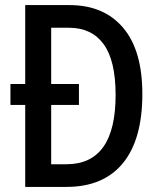

<svg xmlns="http://www.w3.org/2000/svg" viewBox="-20 -734 632 754"><path d="M253 -714Q388 -714 463.5 -625Q539 -536 539 -365Q539 -186 462.5 -93Q386 0 241 0H79V-322H21V-404H79V-714ZM251 -625H181V-404H290V-322H181V-89H241Q434 -89 434 -361Q434 -496 387 -560.5Q340 -625 251 -625Z"/></svg>

Font: Noto Sans Malayalam Condensed Medium
Style: Regular
Weight: 500
Width: 3
Designer: Jelle Bosma - Monotype Design Team
Foundry: Monotype Imaging Inc.
Version: Version 2.104; ttfautohint (v1.8.4.7-5d5b)